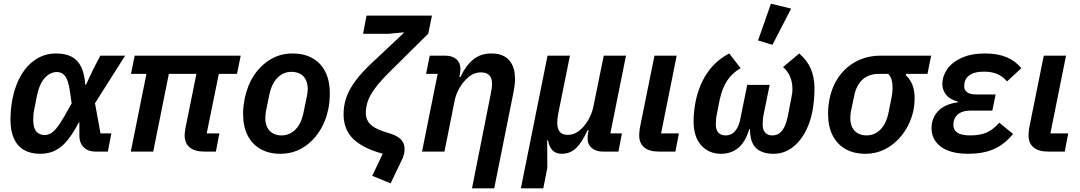

<svg xmlns="http://www.w3.org/2000/svg" viewBox="-20 -825 5877 1045"><path d="M586 -99 567 0H499Q459 0 435 -24Q411 -48 412 -92V-159H409Q383 -109 358.5 -76Q334 -43 308.5 -23.5Q283 -4 255.5 4Q228 12 198 12Q147 12 111 -8.5Q75 -29 56 -70.5Q37 -112 37 -174Q37 -205 40 -233.5Q43 -262 48 -288Q63 -362 96 -417.5Q129 -473 177.5 -503.5Q226 -534 285 -534Q336 -534 369.5 -516.5Q403 -499 421.5 -461.5Q440 -424 444 -364H448L487 -447L526 -522H661L497 -263L527 -99ZM223 -90Q238 -90 254 -98Q270 -106 288 -128Q306 -150 329 -190L370 -262L360 -332Q351 -390 334 -411.5Q317 -433 290 -433Q254 -433 224.5 -401.5Q195 -370 181 -304L167 -232Q163 -215 162 -201.5Q161 -188 161 -171Q161 -128 178 -109Q195 -90 223 -90Z M1155 0H1092Q1039 0 1012 -23Q985 -46 985 -88Q985 -95 986 -105.5Q987 -116 989 -126L1049 -423H899L814 0H692L777 -423H693L713 -522H1290L1270 -423H1171L1105 -99H1174Z M1506 12Q1444 12 1398.5 -13.5Q1353 -39 1328 -87.5Q1303 -136 1303 -205Q1303 -228 1305.5 -249Q1308 -270 1312 -290Q1327 -362 1363.5 -416.5Q1400 -471 1453.5 -502.5Q1507 -534 1573 -534Q1634 -534 1679.5 -509Q1725 -484 1750 -435.5Q1775 -387 1775 -317Q1775 -295 1773 -273.5Q1771 -252 1767 -232Q1753 -162 1716 -106.5Q1679 -51 1625.5 -19.5Q1572 12 1506 12ZM1512 -88Q1557 -88 1589 -121Q1621 -154 1633 -217L1651 -305Q1652 -312 1653.5 -321Q1655 -330 1655 -340Q1655 -368 1645 -389.5Q1635 -411 1615 -422.5Q1595 -434 1566 -434Q1522 -434 1490 -401.5Q1458 -369 1445 -306L1427 -217Q1426 -211 1425 -202Q1424 -193 1424 -182Q1424 -154 1434 -133Q1444 -112 1464 -100Q1484 -88 1512 -88Z M1956 -641 1975 -740H2331L2311 -642L2105 -438Q2051 -385 2021.5 -345Q1992 -305 1981.5 -273Q1971 -241 1971 -209Q1971 -175 1993 -151Q2015 -127 2069 -109L2110 -96Q2146 -84 2164 -64Q2182 -44 2182 -13Q2182 2 2178 17Q2174 32 2165 50L2106 173L2006 132L2063 12L2025 0Q1935 -31 1892.5 -79.5Q1850 -128 1850 -204Q1850 -250 1864.5 -293Q1879 -336 1914 -384Q1949 -432 2013 -491L2176 -644L2177 -649L2095 -641Z M2399 0H2277L2362 -423H2299L2319 -522H2405Q2441 -522 2463.5 -503Q2486 -484 2486 -449Q2486 -442 2485 -434Q2484 -426 2483 -420L2480 -406H2486Q2515 -468 2555.5 -501Q2596 -534 2655 -534Q2718 -534 2750.5 -498Q2783 -462 2783 -396Q2783 -379 2781 -361.5Q2779 -344 2775 -324L2670 200H2549L2651 -314Q2654 -328 2656 -342Q2658 -356 2658 -369Q2658 -398 2644 -414.5Q2630 -431 2597 -431Q2571 -431 2549 -418.5Q2527 -406 2509 -385Q2489 -363 2474.5 -334.5Q2460 -306 2454 -275Z M2937 200H2815L2960 -522H3082L3019 -210Q3016 -196 3014.5 -181Q3013 -166 3013 -156Q3013 -125 3026.5 -108Q3040 -91 3070 -91Q3096 -91 3117.5 -103.5Q3139 -116 3157 -137Q3177 -160 3190.5 -188.5Q3204 -217 3210 -247L3266 -522H3387L3302 -99H3365L3346 0H3260Q3224 0 3201 -19.5Q3178 -39 3178 -73Q3178 -80 3179 -88.5Q3180 -97 3181 -103L3184 -116H3178Q3145 -45 3113 -16.5Q3081 12 3038 12Q3005 12 2986.5 -7.5Q2968 -27 2963 -61H2958L2959 88Z M3675 -99 3656 0H3566Q3513 0 3486 -23Q3459 -46 3459 -88Q3459 -95 3460 -105.5Q3461 -116 3462 -126L3542 -522H3663L3578 -99Z M4169 -363 4137 -206Q4133 -187 4132 -172Q4131 -157 4131 -147Q4131 -118 4145 -103Q4159 -88 4184 -88Q4204 -88 4219.5 -98Q4235 -108 4247.5 -131Q4260 -154 4268 -194L4286 -286Q4289 -300 4291 -314Q4293 -328 4293 -340Q4293 -376 4281 -406Q4269 -436 4242 -460L4330 -534Q4373 -497 4393 -450.5Q4413 -404 4413 -343Q4413 -310 4410 -279Q4407 -248 4402 -220Q4388 -149 4357.5 -97Q4327 -45 4284.5 -16.5Q4242 12 4190 12Q4127 12 4094.5 -19.5Q4062 -51 4062 -122H4058Q4036 -50 3997 -19Q3958 12 3905 12Q3837 12 3796 -34.5Q3755 -81 3755 -163Q3755 -191 3758 -219Q3761 -247 3766 -273Q3778 -331 3802 -381Q3826 -431 3863 -470Q3900 -509 3949 -534L4011 -454Q3964 -427 3937 -385Q3910 -343 3897 -282L3882 -206Q3878 -189 3877 -173Q3876 -157 3876 -147Q3876 -118 3890 -103Q3904 -88 3929 -88Q3950 -88 3965.5 -98Q3981 -108 3993 -129.5Q4005 -151 4011 -186L4047 -363ZM4286 -778 4184 -581 4106 -605 4176 -805Z M5028 -423H4911L4910 -416Q4935 -392 4946.5 -362Q4958 -332 4958 -289Q4958 -273 4956.5 -257.5Q4955 -242 4952 -226Q4939 -162 4902.5 -108Q4866 -54 4811.5 -21Q4757 12 4690 12Q4628 12 4582.5 -13.5Q4537 -39 4512 -87.5Q4487 -136 4487 -205Q4487 -227 4489 -247.5Q4491 -268 4495 -287Q4510 -359 4548.5 -411.5Q4587 -464 4644.5 -493Q4702 -522 4773 -522H5048ZM4814 -423H4765Q4709 -423 4675 -392.5Q4641 -362 4629 -303L4611 -217Q4610 -211 4609 -202Q4608 -193 4608 -182Q4608 -154 4618 -133Q4628 -112 4648 -100Q4668 -88 4696 -88Q4741 -88 4773 -121Q4805 -154 4817 -217L4832 -292Q4835 -307 4836.5 -320Q4838 -333 4838 -347Q4838 -372 4833 -390Q4828 -408 4814 -423Z M5419 -157 5494 -96Q5446 -38 5388 -13Q5330 12 5249 12Q5182 12 5138 -6Q5094 -24 5072 -55.5Q5050 -87 5050 -126Q5050 -183 5086.5 -221Q5123 -259 5193 -268L5194 -272Q5151 -283 5130 -308.5Q5109 -334 5109 -368Q5109 -410 5135 -448Q5161 -486 5213.5 -510Q5266 -534 5342 -534Q5408 -534 5456.5 -514.5Q5505 -495 5539 -454L5461 -382Q5438 -409 5408 -422Q5378 -435 5336 -435Q5287 -435 5261.5 -419Q5236 -403 5230 -377Q5229 -372 5228.5 -366.5Q5228 -361 5228 -354Q5228 -335 5243.5 -323Q5259 -311 5292 -311H5399L5381 -223H5262Q5224 -223 5200.5 -208Q5177 -193 5171 -165Q5170 -161 5169.5 -156Q5169 -151 5169 -143Q5169 -118 5190.5 -103Q5212 -88 5262 -88Q5312 -88 5348 -103Q5384 -118 5419 -157Z M5794 -99 5775 0H5685Q5632 0 5605 -23Q5578 -46 5578 -88Q5578 -95 5579 -105.5Q5580 -116 5581 -126L5661 -522H5782L5697 -99Z"/></svg>

Font: IBM Plex Sans SemiBold
Style: Italic
Weight: 600
Italic angle: -11.31°
Designer: Mike Abbink, Paul van der Laan, Pieter van Rosmalen
Foundry: Bold Monday
Version: Version 3.201